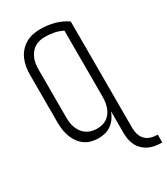

<svg xmlns="http://www.w3.org/2000/svg" viewBox="-232 -843 1012 1165"><g transform="rotate(-30 274.0 -260.0)"><path d="M543 223Q520 223 497.5 219Q475 215 454.5 205Q434 195 417.5 179Q401 163 391 142.5Q381 122 377 99.5Q373 77 373 55V-96Q365 -73 351 -53Q337 -33 317.5 -18.5Q298 -4 274.5 2Q251 8 227 8Q201 8 176.5 1.5Q152 -5 131.5 -20Q111 -35 96.5 -56Q82 -77 73.5 -100.5Q65 -124 61.5 -149.5Q58 -175 58 -200V-535Q58 -562 62.5 -588.5Q67 -615 77.5 -639.5Q88 -664 106 -684.5Q124 -705 147 -718.5Q170 -732 196.5 -737.5Q223 -743 250 -743Q299 -743 346.5 -730.5Q394 -718 434 -690V55Q434 77 440 99Q446 121 461.5 137.5Q477 154 498.5 161Q520 168 543 168H548V223ZM249 -47Q268 -47 286 -51.5Q304 -56 319.5 -67Q335 -78 345.5 -93.5Q356 -109 362 -126.5Q368 -144 370.5 -162.5Q373 -181 373 -200V-661Q345 -676 313.5 -682Q282 -688 250 -688Q231 -688 212 -683.5Q193 -679 177 -668.5Q161 -658 149.5 -642.5Q138 -627 131 -609.5Q124 -592 121.5 -573Q119 -554 119 -535V-200Q119 -181 121.5 -162Q124 -143 131 -125.5Q138 -108 149.5 -92.5Q161 -77 177 -66.5Q193 -56 211.5 -51.5Q230 -47 249 -47Z"/></g></svg>

Font: Iosevka SS18 Light
Style: Regular
Weight: 300
Monospace: yes
Designer: Belleve Invis
Foundry: Belleve Invis
Version: Version 25.1.1; ttfautohint (v1.8.4)